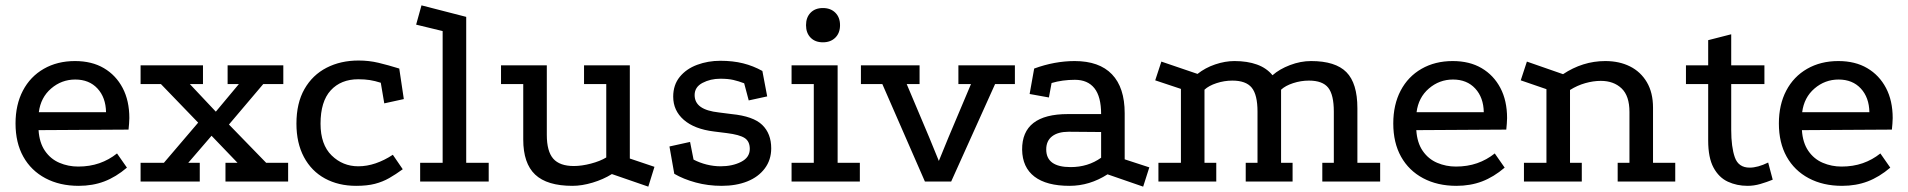

<svg xmlns="http://www.w3.org/2000/svg" viewBox="-20 -678 7124 717"><path d="M454 -52Q413 -17 369.5 -0.5Q326 16 274 16Q203 16 149.5 -12.5Q96 -41 67 -93Q38 -145 38 -217Q38 -287 65.5 -339.5Q93 -392 143.5 -421Q194 -450 260 -450Q323 -450 368 -423.5Q413 -397 438 -349.5Q463 -302 463 -237Q463 -227 462 -216Q461 -205 460 -194L124 -192Q127 -145 148 -114.5Q169 -84 202 -70Q235 -56 272 -56Q315 -56 351 -68.5Q387 -81 417 -105ZM376 -259Q375 -314 344 -347.5Q313 -381 261 -381Q210 -381 171 -347.5Q132 -314 125 -259Z M505 0V-70H592L720 -220L581 -364H505V-434H738V-364H689L786 -261L872 -364H830V-434H1038V-364H963L835 -213L974 -70H1056V0H822V-70H867L770 -171L683 -70H726V0Z M1402 -369Q1380 -376 1361 -379Q1342 -382 1318 -382Q1253 -382 1215 -340.5Q1177 -299 1177 -216Q1177 -138 1218.5 -97.5Q1260 -57 1318 -57Q1350 -57 1382.5 -68Q1415 -79 1447 -100L1484 -46Q1458 -27 1433.5 -13Q1409 1 1380 8.5Q1351 16 1310 16Q1244 16 1193.5 -11.5Q1143 -39 1115 -91.5Q1087 -144 1087 -216Q1087 -293 1117 -345.5Q1147 -398 1199.5 -425Q1252 -452 1319 -452Q1358 -452 1393.5 -443.5Q1429 -435 1471 -422L1488 -308L1415 -292Z M1549 0V-70H1633V-562L1534 -586L1554 -658L1721 -615V-70H1805V0Z M2265 -28Q2233 -8 2193 4Q2153 16 2118 16Q2023 16 1978.5 -26Q1934 -68 1934 -157V-364H1851V-434H2022V-174Q2022 -113 2046 -85.5Q2070 -58 2123 -58Q2152 -58 2186.5 -67Q2221 -76 2244 -90V-364H2161V-434H2332V-86L2424 -55L2401 19Z M2759 -367Q2738 -375 2718.5 -379.5Q2699 -384 2670 -384Q2633 -384 2603.5 -368.5Q2574 -353 2574 -323Q2574 -295 2596.5 -279Q2619 -263 2665 -258L2712 -252Q2793 -244 2826.5 -211.5Q2860 -179 2860 -124Q2860 -81 2836 -49Q2812 -17 2770.5 -0.5Q2729 16 2675 16Q2624 16 2578 3.5Q2532 -9 2498 -29L2480 -131L2557 -148L2570 -82Q2593 -70 2619 -63.5Q2645 -57 2671 -57Q2715 -57 2747.5 -73.5Q2780 -90 2780 -122Q2780 -150 2761 -162.5Q2742 -175 2694 -181L2646 -187Q2573 -196 2533.5 -230.5Q2494 -265 2494 -317Q2494 -361 2518.5 -391Q2543 -421 2583.5 -436Q2624 -451 2670 -451Q2717 -451 2755 -441.5Q2793 -432 2827 -413L2845 -318L2776 -303Z M2936 -434H3108V-70H3191V0H2936V-70H3019V-364H2936ZM3053 -648Q3082 -648 3099.5 -630.5Q3117 -613 3117 -584Q3117 -555 3099.5 -537.5Q3082 -520 3053 -520Q3024 -520 3007 -537.5Q2990 -555 2990 -584Q2990 -613 3007 -630.5Q3024 -648 3053 -648Z M3195 -434H3414V-364H3366L3450 -165L3486 -77L3522 -165L3606 -364H3559V-434H3770V-364H3696L3532 0H3434L3275 -364H3195Z M4116 -27Q4049 16 3974 16Q3888 16 3843 -18.5Q3798 -53 3797 -119Q3796 -252 3968 -252H4092Q4092 -317 4067 -348.5Q4042 -380 3994 -380Q3971 -380 3949 -377Q3927 -374 3907 -368L3897 -314L3825 -327L3842 -422Q3880 -436 3918 -443Q3956 -450 3993 -450Q4085 -450 4132.5 -400.5Q4180 -351 4180 -255V-83L4272 -53L4249 19ZM3971 -186Q3931 -186 3909 -169Q3887 -152 3887 -120Q3887 -54 3978 -54Q4043 -54 4092 -89V-185Z M4306 0V-70H4390V-346L4294 -378L4317 -448L4452 -402Q4481 -425 4518 -437.5Q4555 -450 4590 -450Q4638 -450 4674 -437Q4710 -424 4732 -397Q4758 -420 4797.5 -435Q4837 -450 4876 -450Q4967 -450 5008 -408.5Q5049 -367 5049 -274V-70H5134V0H4918V-70H4961V-261Q4961 -324 4940 -350.5Q4919 -377 4868 -377Q4838 -377 4809 -367.5Q4780 -358 4764 -343V-70H4807V0H4632V-70H4676V-261Q4676 -324 4654.5 -350.5Q4633 -377 4582 -377Q4552 -377 4523 -367.5Q4494 -358 4478 -343V-70H4522V0Z M5599 -52Q5558 -17 5514.5 -0.5Q5471 16 5419 16Q5348 16 5294.5 -12.5Q5241 -41 5212 -93Q5183 -145 5183 -217Q5183 -287 5210.5 -339.5Q5238 -392 5288.5 -421Q5339 -450 5405 -450Q5468 -450 5513 -423.5Q5558 -397 5583 -349.5Q5608 -302 5608 -237Q5608 -227 5607 -216Q5606 -205 5605 -194L5269 -192Q5272 -145 5293 -114.5Q5314 -84 5347 -70Q5380 -56 5417 -56Q5460 -56 5496 -68.5Q5532 -81 5562 -105ZM5521 -259Q5520 -314 5489 -347.5Q5458 -381 5406 -381Q5355 -381 5316 -347.5Q5277 -314 5270 -259Z M5671 0V-70H5755V-345L5659 -378L5682 -448L5817 -401Q5853 -425 5892.5 -437.5Q5932 -450 5975 -450Q6027 -450 6067 -430Q6107 -410 6130 -371Q6153 -332 6153 -276V-70H6236V0H6021V-70H6065V-260Q6065 -320 6035.5 -348Q6006 -376 5958 -376Q5930 -376 5900 -367.5Q5870 -359 5843 -342V-70H5887V0Z M6506 16Q6466 16 6432.5 0.5Q6399 -15 6379 -52Q6359 -89 6359 -153V-364H6276V-434H6359V-528L6445 -550V-434H6569V-364H6445V-193Q6445 -129 6458.5 -90.5Q6472 -52 6514 -52Q6544 -52 6583 -71L6600 -7Q6578 2 6554 9Q6530 16 6506 16Z M7039 -52Q6998 -17 6954.5 -0.5Q6911 16 6859 16Q6788 16 6734.5 -12.5Q6681 -41 6652 -93Q6623 -145 6623 -217Q6623 -287 6650.5 -339.5Q6678 -392 6728.5 -421Q6779 -450 6845 -450Q6908 -450 6953 -423.5Q6998 -397 7023 -349.5Q7048 -302 7048 -237Q7048 -227 7047 -216Q7046 -205 7045 -194L6709 -192Q6712 -145 6733 -114.5Q6754 -84 6787 -70Q6820 -56 6857 -56Q6900 -56 6936 -68.5Q6972 -81 7002 -105ZM6961 -259Q6960 -314 6929 -347.5Q6898 -381 6846 -381Q6795 -381 6756 -347.5Q6717 -314 6710 -259Z"/></svg>

Font: Podkova Medium
Style: Regular
Weight: 500
Designer: Ilya Yudin
Foundry: Cyreal (www.cyreal.org)
Version: Version 2.103